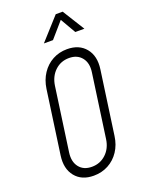

<svg xmlns="http://www.w3.org/2000/svg" viewBox="-182 -1073 878 1172"><g transform="rotate(-20 257.0 -487.0)"><path d="M217 16Q139 16 97.8 -35Q56.5 -86 68 -169L126 -581Q134 -636.5 161.8 -678.2Q189.5 -720 232 -743Q274.5 -766 326 -766Q404 -766 445.8 -715.2Q487.5 -664.5 476 -581L418 -169Q410.5 -113.5 382.8 -71.8Q355 -30 312.2 -7Q269.5 16 217 16ZM225 -39Q278.5 -39 316.8 -74.8Q355 -110.5 363 -169L421 -581Q429.5 -639.5 401 -675.2Q372.5 -711 319 -711Q265 -711 227.2 -675.2Q189.5 -639.5 181 -581L123 -169Q115 -110.5 143 -74.8Q171 -39 225 -39ZM206 -847 335 -990H380L469 -847H410L352 -947L265 -847Z"/></g></svg>

Font: Mohave Light
Style: Italic
Weight: 300
Italic angle: -8°
Designer: Gumpita Rahayu
Foundry: Tokotype
Version: Version 2.003